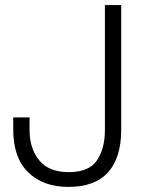

<svg xmlns="http://www.w3.org/2000/svg" viewBox="-20 -720 564 754"><path d="M32 -210V-259H96V-210Q96 -137 134 -90.5Q172 -44 250 -44Q330 -44 361 -90.5Q392 -137 392 -210V-700H456V-210Q456 -101 404.5 -43.5Q353 14 249 14Q149 14 90.5 -43.5Q32 -101 32 -210Z"/></svg>

Font: Space Grotesk Frontify Light
Style: Regular
Weight: 300
Designer: Florian Karsten
Version: Version 2.000